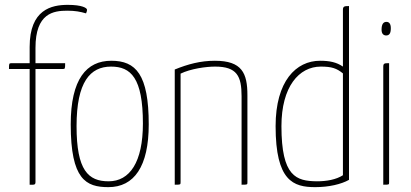

<svg xmlns="http://www.w3.org/2000/svg" viewBox="-20 -760 1692 790"><path d="M102 -476V0H116C123 0 126 -3 126 -10V-476H238C248 -476 248 -478 248 -500H126V-563C126 -706 200 -716 257 -716C289 -716 310 -712 334 -705C336 -710 338 -714 338 -720C338 -727 318 -740 259 -740C192 -740 102 -721 102 -567V-500H27C17 -500 17 -498 17 -476Z M271 -248C271 -21 334 10 426 10C532 10 592 -75 592 -248C592 -454 539 -510 438 -510C336 -510 271 -435 271 -248ZM295 -241C295 -423 351 -486 437 -486C518 -486 568 -440 568 -252C568 -93 514 -14 427 -14C343 -14 295 -59 295 -241Z M699 0C722 0 723 0 723 -10V-457C764 -477 827 -486 865 -486C955 -486 974 -447 974 -364V0C998 0 998 0 998 -10V-368C998 -459 976 -510 864 -510C805 -510 753 -496 699 -474Z M1391 -486C1365 -504 1336 -510 1297 -510C1198 -510 1114 -426 1114 -241C1114 -15 1187 10 1277 10C1333 10 1384 -2 1416 -20V-735C1399 -735 1391 -735 1391 -720ZM1391 -39C1363 -21 1324 -14 1284 -14C1199 -15 1138 -33 1138 -241C1138 -403 1210 -486 1300 -486C1345 -486 1365 -479 1391 -458Z M1550 -638C1550 -623 1556 -615 1568 -614C1583 -614 1588 -624 1588 -644C1588 -661 1582 -670 1570 -670C1557 -670 1550 -660 1550 -638ZM1581 -500C1562 -500 1557 -500 1557 -485V0C1581 0 1581 0 1581 -10Z"/></svg>

Font: Yanone Kaffeesatz Extra Light
Style: Regular
Weight: 200
Designer: Yanone (Cyrillic: Daniel Pouzeot & Huerta Tipografica)
Foundry: Yanone
Version: Version 1.100;PS 001.100;hotconv 1.0.70;makeotf.lib2.5.58329